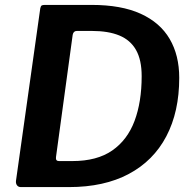

<svg xmlns="http://www.w3.org/2000/svg" viewBox="-20 -762 781 782"><path d="M65 0Q55 0 49.5 -7Q44 -14 45 -25L144 -728Q146 -737 149.5 -739.5Q153 -742 163 -742H353Q474 -742 553 -706Q632 -670 671 -603.5Q710 -537 710 -445Q710 -307 657.5 -207Q605 -107 504.5 -53.5Q404 0 261 0H65ZM275 -106Q375 -106 437 -149Q499 -192 528 -269.5Q557 -347 557 -452Q557 -518 534 -558.5Q511 -599 466 -617.5Q421 -636 354 -636H293Q279 -636 276 -620L208 -122Q207 -114 210 -110Q213 -106 220 -106Z"/></svg>

Font: Libre Franklin Thin SemiBold
Style: Italic
Weight: 600
Italic angle: -8°
Version: Version 3.000